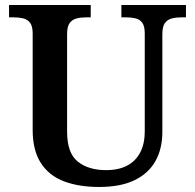

<svg xmlns="http://www.w3.org/2000/svg" viewBox="-20 -734 776 764"><path d="M374 10Q294 10 234.5 -12.5Q175 -35 142.5 -85.5Q110 -136 110 -217V-601Q110 -630 99.5 -643.5Q89 -657 72 -661Q55 -665 34 -665H16V-714H341V-665H322Q302 -665 284.5 -660.5Q267 -656 257 -642Q247 -628 247 -597V-210Q247 -125 289.5 -91Q332 -57 402 -57Q452 -57 486 -75Q520 -93 538 -127.5Q556 -162 556 -211V-601Q556 -630 546 -643.5Q536 -657 519 -661Q502 -665 481 -665H463V-714H720V-665H701Q681 -665 663.5 -660.5Q646 -656 636 -642Q626 -628 626 -597V-209Q626 -142 598.5 -93Q571 -44 515.5 -17Q460 10 374 10Z"/></svg>

Font: Noto Serif Hebrew SemiBold
Style: Regular
Weight: 600
Version: Version 2.003